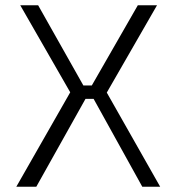

<svg xmlns="http://www.w3.org/2000/svg" viewBox="-20 -710 642 730"><path d="M589 0H521L336 -334H305L118 0H42L247 -359L57 -690H125L297 -385H329L504 -690H577L386 -358Z"/></svg>

Font: Taylor Sans Light
Style: Regular
Weight: 300
Italic angle: -8°
Designer: Natanael Gama
Version: Version 1.001 September 8, 2015